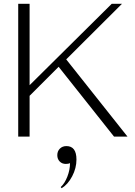

<svg xmlns="http://www.w3.org/2000/svg" viewBox="-20 -720 712 1012"><path d="M289 -368 136 -215V0H76V-700H136V-271L569 -700H623L329 -407L652 0H581ZM300 266Q321 247 335 211Q349 175 349 140Q341 144 327 144Q307 144 294.5 131Q282 118 282 98Q282 77 295.5 63.5Q309 50 330 50Q383 50 383 121Q383 166 360.5 209Q338 252 305 272Z"/></svg>

Font: Fahkwang ExtraLight
Style: Regular
Weight: 275
Designer: Suppakit Chalermlarp | Katatrad Co.,Ltd.
Foundry: Cadson Demak Co.,Ltd.
Version: Version 1.000; ttfautohint (v1.6)